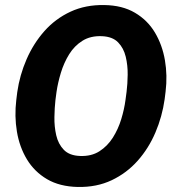

<svg xmlns="http://www.w3.org/2000/svg" viewBox="-20 -741 709 771"><path d="M645 -373.5 641.1 -342.3Q631.3 -272.9 604.2 -209.2Q577.1 -145.5 533 -95.7Q488.8 -45.9 428.5 -17.3Q368.2 11.2 292.5 9.8Q219.7 8.3 168.9 -21.5Q118.2 -51.3 88.1 -101.1Q58.1 -150.9 47.9 -212.6Q37.6 -274.4 45.4 -339.4L49.3 -371.1Q59.1 -439.5 86.7 -502.9Q114.3 -566.4 158.4 -616.2Q202.6 -666 263.2 -694.1Q323.7 -722.2 398.9 -720.7Q471.2 -719.7 521.7 -689.9Q572.3 -660.2 602.1 -610.4Q631.8 -560.5 642.3 -499Q652.8 -437.5 645 -373.5ZM483.9 -339.4 488.3 -372.6Q492.2 -403.3 492.7 -440.9Q493.2 -478.5 484.9 -513.2Q476.6 -547.9 454.3 -570.8Q432.1 -593.8 389.6 -595.7Q343.8 -597.7 311.3 -577.4Q278.8 -557.1 257.8 -523.2Q236.8 -489.3 224.6 -449.2Q212.4 -409.2 207 -372.1L202.6 -338.9Q199.2 -308.6 198.5 -270.8Q197.8 -232.9 205.8 -197.8Q213.9 -162.6 236.3 -139.4Q258.8 -116.2 301.3 -114.7Q346.7 -112.8 379.2 -133.5Q411.6 -154.3 433.1 -188.2Q454.6 -222.2 466.8 -262.2Q479 -302.2 483.9 -339.4Z"/></svg>

Font: Roboto ExtraBold
Style: Italic
Weight: 800
Designer: Christian Robertson
Foundry: Google
Version: Version 3.009; 2024